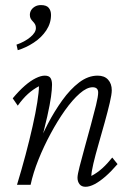

<svg xmlns="http://www.w3.org/2000/svg" viewBox="-20 -716 518 744"><path d="M48.8 -521.5 43.9 -543Q75.2 -553.7 97.2 -571.8Q119.1 -589.8 119.1 -607.4Q119.1 -616.2 115.7 -622.1Q112.3 -627.9 107.4 -632.8Q102.5 -637.7 99.1 -643.6Q95.7 -649.4 95.7 -658.2Q95.7 -668 100.6 -676.3Q105.5 -684.6 115.2 -690.4Q125 -696.3 138.7 -696.3Q160.2 -696.3 168.9 -685.5Q177.7 -674.8 177.7 -658.2Q177.7 -626 159.2 -598.1Q140.6 -570.3 110.8 -550.8Q81.1 -531.2 48.8 -521.5ZM311.5 7.8Q295.9 7.8 288.1 -2.4Q280.3 -12.7 280.3 -27.3Q280.3 -39.1 288.6 -71.3Q296.9 -103.5 308.6 -146Q320.3 -188.5 332 -231.4Q343.8 -274.4 352.1 -308.6Q360.4 -342.8 360.4 -357.4Q360.4 -377.9 338.9 -377.9Q316.4 -377.9 288.6 -353.5Q260.7 -329.1 231.9 -288.6Q203.1 -248 176.3 -198.2Q149.4 -148.4 128.9 -97.2Q108.4 -45.9 98.6 0H45.9Q63.5 -57.6 79.1 -116.2Q94.7 -174.8 106.4 -227.1Q118.2 -279.3 124.5 -319.8Q130.9 -360.4 130.9 -381.8Q108.4 -370.1 88.4 -352.1Q68.4 -334 48.8 -306.6L29.3 -335Q53.7 -364.3 76.2 -383.8Q98.6 -403.3 118.7 -413.1Q138.7 -422.9 153.3 -422.9Q169.9 -422.9 175.8 -413.6Q181.6 -404.3 181.6 -387.7Q181.6 -370.1 177.7 -341.3Q173.8 -312.5 163.1 -264.6Q152.3 -216.8 131.8 -140.6H122.1Q139.6 -186.5 165 -235.4Q190.4 -284.2 221.2 -327.1Q252 -370.1 286.6 -396.5Q321.3 -422.9 358.4 -422.9Q384.8 -422.9 398.9 -407.2Q413.1 -391.6 413.1 -366.2Q413.1 -350.6 405.3 -317.4Q397.5 -284.2 385.7 -241.7Q374 -199.2 361.8 -157.2Q349.6 -115.2 341.8 -82Q334 -48.8 334 -34.2Q356.4 -45.9 376 -63.5Q395.5 -81.1 415 -105.5L435.5 -80.1Q411.1 -51.8 388.7 -32.2Q366.2 -12.7 346.7 -2.4Q327.1 7.8 311.5 7.8Z"/></svg>

Font: Crimson Pro ExtraLight
Style: Italic
Weight: 250
Italic angle: -12°
Designer: Jacques Le Bailly
Foundry: Baron von Fonthausen
Version: Version 1.003